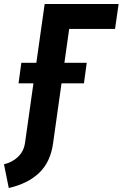

<svg xmlns="http://www.w3.org/2000/svg" viewBox="-54 -720 615 963"><path d="M-10 223 -34 104Q8 94 36.5 66.5Q65 39 71 -1L212 0Q199 93 142.5 147Q86 201 -10 223ZM39 -302 53 -405H381L367 -302ZM71 0 170 -700H541L523 -575H293L212 0Z"/></svg>

Font: Finlandica SemiBold
Style: Italic
Weight: 600
Italic angle: -8°
Designer: Niklas Ekholm, Juho Hiilivirta, Jaakko Suomalainen
Foundry: Helsinki Type Studio
Version: Version 1.063